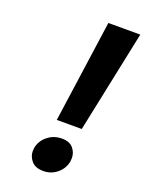

<svg xmlns="http://www.w3.org/2000/svg" viewBox="-137 -778 649 853"><g transform="rotate(20 187.5 -351.5)"><path d="M375 -710 274 -227H156L224 -710ZM177 7Q139 7 121 -14Q103 -35 103 -60Q103 -67 104 -75Q110 -110 139 -133.5Q168 -157 206 -157Q243 -157 260 -136.5Q277 -116 277 -91Q277 -83 276 -75Q270 -40 242 -16.5Q214 7 177 7Z"/></g></svg>

Font: Fz Poppins SemBd
Style: Italic
Weight: 600
Italic angle: -10°
Designer: Ninad Kale (Devanagari), Jonny Pinhorn (Latin)
Foundry: Indian Type Foundry
Version: Vit hóa bi Vntype.Com & FontZin.Com